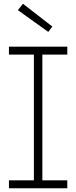

<svg xmlns="http://www.w3.org/2000/svg" viewBox="-20 -1000 405 1020"><path d="M102 -980 258 -859 236.5 -830.5 75 -946ZM27.5 -710V-752H337.5V-710H205V-42H337.5V0H27.5V-42H160V-710Z"/></svg>

Font: Hepta Slab Light
Style: Regular
Weight: 300
Designer: Michael LaGattuta
Foundry: Michael LaGattuta
Version: Version 1.102